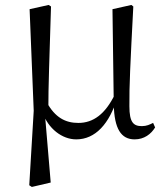

<svg xmlns="http://www.w3.org/2000/svg" viewBox="-20 -548 666 775"><path d="M98.1 199.8 108.5 206.6 184.7 188.8 161.7 -82.8 175.1 -101.7C175.1 -206.2 179.4 -303.8 185.9 -521.8L176.5 -528L99.5 -510.9L116.1 -100.8ZM523.5 14.6C561.8 14.6 589.6 -6.6 606.1 -33.6L598 -52C584.7 -45.3 571.9 -38.9 552.7 -38.9C518.7 -38.9 502.3 -53.9 502.3 -119.2C501.5 -198.7 506 -290.9 518.1 -521.8L510.3 -528L434 -510.9L439.2 -128.5V-125.3C441.5 -28.7 468.5 14.6 523.5 14.6ZM287.6 14.6C364.9 14.6 421.9 -48.1 454.2 -155.4H456.6L444 -167.6C405.2 -87.7 356.8 -51.8 296.3 -51.8C245 -51.8 202.1 -72.7 167.8 -136.8L148.5 -96.8H150.7C174.1 -27.9 231.5 14.6 287.6 14.6Z"/></svg>

Font: Source Han Serif TW VF
Style: Regular
Weight: 250
Designer: Ryoko NISHIZUKA 西塚涼子 (kana & ideographs); Frank Grießhammer (Latin, Greek & Cyrillic); Wenlong ZHANG 张文龙 (bopomofo); San
Foundry: Adobe
Version: Version 2.002;hotconv 1.1.0;makeotfexe 2.6.0